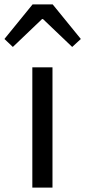

<svg xmlns="http://www.w3.org/2000/svg" viewBox="-54 -847 385 867"><path d="M92 0H183V-543H92ZM-34 -671 4 -635 136 -761H140L272 -635L311 -671L184 -827H93Z"/></svg>

Font: Source Han Sans HK
Style: Regular
Weight: 400
Designer: Ryoko NISHIZUKA 西塚涼子 (kana, bopomofo & ideographs); Paul D. Hunt (Latin, Greek & Cyrillic); Sandoll Communications 산돌커뮤니
Foundry: Adobe
Version: Version 2.000;hotconv 1.0.107;makeotfexe 2.5.65593